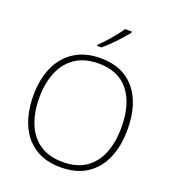

<svg xmlns="http://www.w3.org/2000/svg" viewBox="-167 -1076 1093 1213"><g transform="rotate(20 379.5 -470.0)"><path d="M696 -358Q696 -250 661 -167Q626 -84 555.5 -37Q485 10 379 10Q274 10 203.5 -37Q133 -84 98 -167Q63 -250 63 -359Q63 -467 99.5 -549.5Q136 -632 208 -678.5Q280 -725 384 -725Q534 -725 615 -627.5Q696 -530 696 -358ZM103 -359Q103 -261 133 -186Q163 -111 224.5 -68.5Q286 -26 380 -26Q474 -26 535 -68Q596 -110 625.5 -184.5Q655 -259 655 -358Q655 -515 585.5 -602Q516 -689 384 -689Q289 -689 227 -647Q165 -605 134 -530.5Q103 -456 103 -359ZM510 -942Q493 -921 468.5 -893.5Q444 -866 416 -838.5Q388 -811 363 -790H334V-797Q355 -817 380 -844.5Q405 -872 427.5 -900Q450 -928 464 -950H510Z"/></g></svg>

Font: Noto Sans Gujarati ExtraLight
Style: Regular
Weight: 200
Designer: Jelle Bosma - Monotype Design Team, Universal Thirst
Foundry: Monotype Imaging Inc.
Version: Version 2.106; ttfautohint (v1.8.4.7-5d5b)